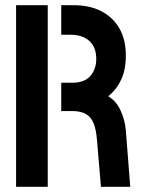

<svg xmlns="http://www.w3.org/2000/svg" viewBox="-20 -720 546 740"><path d="M369 0 354 -178Q351 -218 341.5 -243Q332 -268 312 -280Q292 -292 258 -292H216V-401H257Q306 -401 328.5 -427.5Q351 -454 351 -493Q351 -538 324.5 -562Q298 -586 252 -586H216V-700H264Q326 -700 371 -676.5Q416 -653 440.5 -610Q465 -567 465 -506Q465 -451 446.5 -412Q428 -373 397 -349Q428 -331 445 -293.5Q462 -256 465 -217L482 0ZM42 0V-700H164V0Z"/></svg>

Font: Stick No Bills ExtraLight
Style: Bold
Weight: 700
Version: Version 2.000